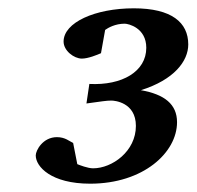

<svg xmlns="http://www.w3.org/2000/svg" viewBox="-20 -815 473 462"><path d="M433 -708C433 -761 393 -795 302 -795C209 -795 133 -761 133 -715C133 -693 158 -674 177 -674C192 -674 214 -683 223 -687L233 -743C240 -748 257 -758 280 -758C289 -758 332 -748 332 -700C332 -643 274 -609 195 -613L188 -566C225 -571 236 -573 248 -573C255 -573 307 -569 307 -512C307 -451 250 -410 204 -410C191 -410 171 -418 166 -420L156 -471C147 -475 137 -485 117 -485C83 -485 66 -453 66 -441C66 -414 103 -373 197 -373C325 -373 406 -448 406 -521C406 -564 376 -588 319 -598C399 -623 433 -668 433 -708Z"/></svg>

Font: Veleka
Style: Bold Italic
Weight: 700
Italic angle: -12°
Designer: Stefan Peev, Context Ltd, 2016; SIL International, 1997-2014.
Foundry: Stefan Peev, Context Ltd, 2016
Version: Version 5.000